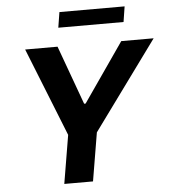

<svg xmlns="http://www.w3.org/2000/svg" viewBox="-60 -963 899 1017"><g transform="rotate(-5 389.5 -454.5)"><path d="M95.9 -727.3H268.1L382.1 -414.1H389.9L606.9 -727.3H779.1L436.1 -257.1L393.1 0H240.4L283.4 -257.1ZM640.6 -909.1 627.8 -827.1H280.9L294 -909.1Z"/></g></svg>

Font: Inter UI
Style: Bold Italic
Weight: 700
Italic angle: 9.39999°
Designer: Rasmus Andersson
Foundry: rsms
Version: 3.2;8d6f07862